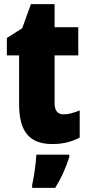

<svg xmlns="http://www.w3.org/2000/svg" viewBox="-20 -684 426 925"><path d="M287 -133C258 -133 243 -151 243 -187V-417H357V-553H243V-664H129L87 -548L13 -501V-417H72V-182C72 -46 125 10 233 10C287 10 326 -2 364 -21V-152C336 -141 311 -133 287 -133ZM314 72V61H155C154 100 143 171 135 207V221H246C276 173 297 125 314 72Z"/></svg>

Font: Noto Sans Gurmukhi Condensed Black
Style: Regular
Weight: 900
Width: 3
Designer: Jelle Bosma - Monotype Design Team
Foundry: Monotype Imaging Inc.
Version: Version 2.004